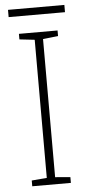

<svg xmlns="http://www.w3.org/2000/svg" viewBox="-57 -863 409 896"><g transform="rotate(-5 147.0 -415.0)"><path d="M238 0H57V-27L128 -33V-680L57 -688V-714H238V-688L167 -680V-33L238 -27ZM280 -830V-796H16V-830Z"/></g></svg>

Font: Noto Sans Arabic UI XLt
Style: Regular
Weight: 200
Designer: Monotype Design Team, Nadine Chahine and Nizar Qandah
Foundry: Monotype Imaging Inc.
Version: Version 2.010; ttfautohint (v1.8.4.7-5d5b)